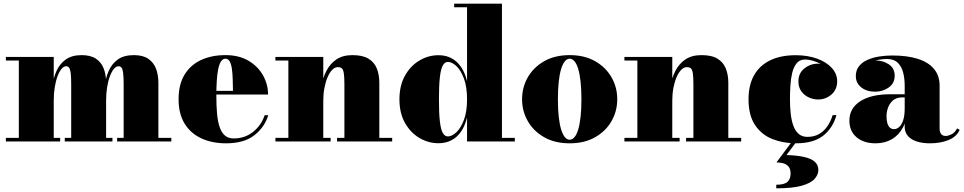

<svg xmlns="http://www.w3.org/2000/svg" viewBox="-20 -770 5248 1045"><path d="M272.5 -460V-19.5H307.5V0H12V-19.5H82.5V-440.5H12V-460ZM557.5 -319.5V-19.5H592V0H332.5V-19.5H367.5V-309.5Q367.5 -351.5 364.8 -373Q362 -394.5 355.8 -402Q349.5 -409.5 340 -409.5Q327 -409.5 315 -395.2Q303 -381 293.2 -355.2Q283.5 -329.5 278 -295.5Q272.5 -261.5 272.5 -222.5H259Q259 -261 265 -304Q271 -347 288 -384.8Q305 -422.5 338 -446.2Q371 -470 424.5 -470Q473 -470 502.2 -450.5Q531.5 -431 544.5 -397Q557.5 -363 557.5 -319.5ZM842 -319.5V-19.5H912.5V0H617.5V-19.5H653V-309.5Q653 -351.5 650.2 -373Q647.5 -394.5 641.2 -402Q635 -409.5 625 -409.5Q612 -409.5 600 -395.2Q588 -381 578.2 -355.2Q568.5 -329.5 563 -295.5Q557.5 -261.5 557.5 -222.5H545Q545 -261 550.2 -304Q555.5 -347 572 -384.8Q588.5 -422.5 621.2 -446.2Q654 -470 709 -470Q757.5 -470 786.5 -450.5Q815.5 -431 828.8 -397Q842 -363 842 -319.5Z M1210 10Q1134.5 10 1076.2 -16.8Q1018 -43.5 985 -96.8Q952 -150 952 -230Q952 -310 984.2 -363.2Q1016.5 -416.5 1074 -443.2Q1131.5 -470 1207 -470Q1281.5 -470 1333.2 -439Q1385 -408 1412 -359Q1439 -310 1439 -255.5H1018.5V-275.5H1248Q1247.5 -310 1246.5 -341.5Q1245.5 -373 1241.8 -397.8Q1238 -422.5 1229.8 -436.5Q1221.5 -450.5 1207 -450.5Q1192.5 -450.5 1182.8 -435.5Q1173 -420.5 1167.5 -393.2Q1162 -366 1159.8 -329.5Q1157.5 -293 1157.5 -250Q1157.5 -196 1161.2 -152.8Q1165 -109.5 1175.2 -79Q1185.5 -48.5 1204 -32.5Q1222.5 -16.5 1252 -16.5Q1312.5 -16.5 1357.2 -52Q1402 -87.5 1420.5 -143H1440Q1420.5 -78 1364.5 -34Q1308.5 10 1210 10Z M1739.5 -460V-19.5H1779.5V0H1479V-19.5H1549.5V-440.5H1479V-460ZM2044.5 -319.5V-19.5H2114.5V0H1814.5V-19.5H1854.5V-309.5Q1854.5 -351.5 1851.2 -371.8Q1848 -392 1840.2 -398.2Q1832.5 -404.5 1818.5 -404.5Q1802.5 -404.5 1788.2 -390Q1774 -375.5 1763 -350Q1752 -324.5 1745.8 -291.8Q1739.5 -259 1739.5 -222.5H1722Q1722 -261 1729.8 -304Q1737.5 -347 1756.8 -384.8Q1776 -422.5 1810.5 -446.2Q1845 -470 1898.5 -470Q1954 -470 1985.8 -450.5Q2017.5 -431 2031 -397Q2044.5 -363 2044.5 -319.5Z M2366 9.5Q2311.5 9.5 2263 -19Q2214.5 -47.5 2184.2 -101Q2154 -154.5 2154 -229.5Q2154 -304.5 2184.2 -358.2Q2214.5 -412 2263 -440.8Q2311.5 -469.5 2366 -469.5Q2426 -469.5 2465.8 -432.8Q2505.5 -396 2522 -328V-730.5H2452V-750H2712V-19.5H2782V0H2522V-131Q2505.5 -63 2465.8 -26.8Q2426 9.5 2366 9.5ZM2417.5 -27.5Q2439.5 -27.5 2463.8 -50Q2488 -72.5 2505 -117.2Q2522 -162 2522 -229.5Q2522 -297.5 2505 -342.8Q2488 -388 2463.8 -410.5Q2439.5 -433 2417.5 -433Q2400.5 -433 2389.8 -413.2Q2379 -393.5 2374 -349Q2369 -304.5 2369 -229.5Q2369 -154.5 2374 -110.2Q2379 -66 2389.8 -46.8Q2400.5 -27.5 2417.5 -27.5Z M3080.5 10Q3000 10 2942 -23Q2884 -56 2852.8 -110.5Q2821.5 -165 2821.5 -230Q2821.5 -295 2852.8 -349.5Q2884 -404 2942 -437Q3000 -470 3080.5 -470Q3161 -470 3219 -437Q3277 -404 3308.2 -349.5Q3339.5 -295 3339.5 -230Q3339.5 -165 3308.2 -110.5Q3277 -56 3219 -23Q3161 10 3080.5 10ZM3080.5 -9.5Q3095 -9.5 3107 -23.8Q3119 -38 3127.2 -65.8Q3135.5 -93.5 3140 -134.8Q3144.5 -176 3144.5 -230Q3144.5 -284 3140 -325.2Q3135.5 -366.5 3127.2 -394.2Q3119 -422 3107 -436.2Q3095 -450.5 3080.5 -450.5Q3066 -450.5 3054.2 -436.2Q3042.5 -422 3034 -394.2Q3025.5 -366.5 3021 -325.2Q3016.5 -284 3016.5 -230Q3016.5 -176 3021 -134.8Q3025.5 -93.5 3034 -65.8Q3042.5 -38 3054.2 -23.8Q3066 -9.5 3080.5 -9.5Z M3639 -460V-19.5H3679V0H3378.5V-19.5H3449V-440.5H3378.5V-460ZM3944 -319.5V-19.5H4014V0H3714V-19.5H3754V-309.5Q3754 -351.5 3750.8 -371.8Q3747.5 -392 3739.8 -398.2Q3732 -404.5 3718 -404.5Q3702 -404.5 3687.8 -390Q3673.5 -375.5 3662.5 -350Q3651.5 -324.5 3645.2 -291.8Q3639 -259 3639 -222.5H3621.5Q3621.5 -261 3629.2 -304Q3637 -347 3656.2 -384.8Q3675.5 -422.5 3710 -446.2Q3744.5 -470 3798 -470Q3853.5 -470 3885.2 -450.5Q3917 -431 3930.5 -397Q3944 -363 3944 -319.5Z M4312.5 10Q4242 10 4183.2 -13.5Q4124.5 -37 4089.2 -89.8Q4054 -142.5 4054 -230Q4054 -307.5 4084.5 -361Q4115 -414.5 4172.5 -442Q4230 -469.5 4310.5 -469.5Q4376.5 -469.5 4427.5 -450.8Q4478.5 -432 4507.5 -400Q4536.5 -368 4536.5 -328Q4536.5 -282.5 4505.2 -255.5Q4474 -228.5 4432.5 -228.5Q4407.5 -228.5 4382.8 -239.5Q4358 -250.5 4341.8 -272.5Q4325.5 -294.5 4325.5 -327Q4325.5 -372 4358.2 -397.8Q4391 -423.5 4432.5 -423.5Q4472.5 -423.5 4504 -398.2Q4535.5 -373 4535.5 -328H4516.5Q4516.5 -353.5 4501.2 -375.2Q4486 -397 4462 -412.8Q4438 -428.5 4411 -437.2Q4384 -446 4361 -446Q4332.5 -446 4316 -425.8Q4299.5 -405.5 4291.8 -373.2Q4284 -341 4281.8 -303.2Q4279.5 -265.5 4279.5 -230Q4279.5 -187 4283.8 -149.8Q4288 -112.5 4298.5 -84.5Q4309 -56.5 4327.5 -40.8Q4346 -25 4374.5 -25Q4411 -25 4438 -40.5Q4465 -56 4483.2 -82.8Q4501.5 -109.5 4512 -143.5H4532.5Q4513 -72.5 4460 -31.2Q4407 10 4312.5 10ZM4205 255V235.5Q4249 235.5 4266 219.8Q4283 204 4283 175Q4283 149 4271 135.8Q4259 122.5 4241.2 118.2Q4223.5 114 4206 114L4293 -3H4318L4260.5 74Q4316.5 75.5 4355.2 84Q4394 92.5 4414 109.8Q4434 127 4434 155Q4434 180 4414.2 203Q4394.5 226 4344.8 240.5Q4295 255 4205 255Z M5041 10Q5000 10 4969 -0.2Q4938 -10.5 4921 -30.5Q4904 -50.5 4904 -80V-304.5Q4904 -340.5 4896 -373.5Q4888 -406.5 4867 -427.8Q4846 -449 4806 -449Q4786.5 -449 4762 -444.5Q4737.5 -440 4714.8 -429.2Q4692 -418.5 4677.2 -400.8Q4662.5 -383 4662.5 -356H4639Q4639 -393 4669.5 -417Q4700 -441 4742.5 -441Q4786 -441 4817.8 -419.8Q4849.5 -398.5 4849.5 -358Q4849.5 -317 4817.5 -294Q4785.5 -271 4742.5 -271Q4697 -271 4667.5 -294.5Q4638 -318 4638 -356Q4638 -388.5 4655.8 -410.2Q4673.5 -432 4702.8 -444.8Q4732 -457.5 4766.8 -462.8Q4801.5 -468 4836 -468Q4919.5 -468 4977 -449.2Q5034.5 -430.5 5064.2 -394Q5094 -357.5 5094 -304.5V-70Q5094 -53 5101.8 -41.5Q5109.5 -30 5128 -30Q5140 -30 5158.5 -38.8Q5177 -47.5 5189 -71L5203 -63.5Q5187.5 -26.5 5143.5 -8.2Q5099.5 10 5041 10ZM4745.5 10Q4680.5 10 4641.8 -23.2Q4603 -56.5 4603 -113.5Q4603 -180.5 4661.8 -218.8Q4720.5 -257 4827 -257H4950.5V-240H4891Q4859.5 -240 4840.5 -223.8Q4821.5 -207.5 4813.2 -184Q4805 -160.5 4805 -138Q4805 -115.5 4809.5 -99.8Q4814 -84 4823.2 -75.5Q4832.5 -67 4846 -67Q4860.5 -67 4873.8 -78.5Q4887 -90 4895.5 -115Q4904 -140 4904 -180.5H4917.5Q4917.5 -121 4895.5 -78.2Q4873.5 -35.5 4834.8 -12.8Q4796 10 4745.5 10Z"/></svg>

Font: Bodoni Moda 11pt Black
Style: Regular
Weight: 900
Designer: Owen Earl
Foundry: indestructible type
Version: Version 2.004